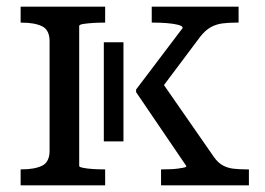

<svg xmlns="http://www.w3.org/2000/svg" viewBox="-20 -557 797 577"><path d="M129 -104V-433Q129 -467 106.5 -478Q84 -489 45 -489H42V-537H296V-489H291Q277 -489 260 -488Q243 -487 230.5 -485Q218 -483 218 -479V-58Q218 -55 230.5 -52.5Q243 -50 260 -49Q277 -48 291 -48H296V0H42V-48H45Q84 -48 106.5 -59Q129 -70 129 -104ZM728 0H464V-48H469Q481 -48 493 -48.5Q505 -49 516 -50.5Q527 -52 533.5 -53.5Q540 -55 540 -58L389 -280V-288L529 -473Q529 -479 515 -482.5Q501 -486 481.5 -487.5Q462 -489 446 -489H436V-537H697V-489H687Q666 -489 647.5 -486.5Q629 -484 613 -475Q597 -466 582 -447L453 -275L457 -324L623 -85Q635 -68 649.5 -60Q664 -52 682 -50Q700 -48 720 -48H728ZM292 -132V-430H351V-132Z"/></svg>

Font: Roboto Serif
Style: Regular
Weight: 400
Designer: Greg Gazdowicz
Foundry: Commercial Type
Version: Version 1.008